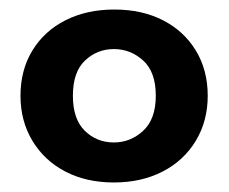

<svg xmlns="http://www.w3.org/2000/svg" viewBox="-20 -732 480 403"><path d="M219 -349Q161 -349 117 -372Q73 -395 48 -436.5Q23 -478 23 -531Q23 -585 48 -626Q73 -667 117.5 -689.5Q162 -712 220 -712Q278 -712 322 -689.5Q366 -667 391 -626Q416 -585 416 -531Q416 -478 391 -436.5Q366 -395 321.5 -372Q277 -349 219 -349ZM219 -433Q254 -433 280.5 -457.5Q307 -482 307 -531Q307 -581 280.5 -605Q254 -629 219 -629Q184 -629 158.5 -605Q133 -581 133 -531Q133 -482 158 -457.5Q183 -433 219 -433Z"/></svg>

Font: Host Grotesk ExtraBold
Style: Regular
Weight: 800
Designer: Doğukan Karapınar
Foundry: Element Type
Version: Version 1.003; ttfautohint (v1.8.4.7-5d5b)